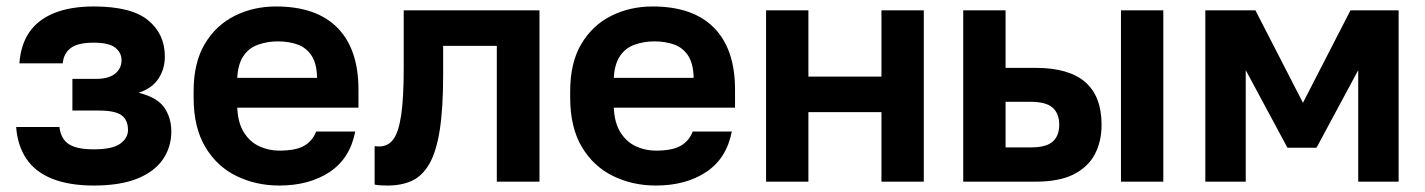

<svg xmlns="http://www.w3.org/2000/svg" viewBox="-20 -562 4408 594"><path d="M270 12Q194 12 141.5 -9Q89 -30 61.5 -71Q34 -112 30 -169H164Q166 -148 176.5 -132Q187 -116 209.5 -108Q232 -100 270 -100Q328 -100 352 -117.5Q376 -135 376 -160Q376 -190 356.5 -205Q337 -220 285 -220H204V-318H278Q316 -318 336 -334Q356 -350 356 -376Q356 -399 336.5 -414.5Q317 -430 270 -430Q221 -430 199 -413.5Q177 -397 174 -366H40Q44 -423 70.5 -462Q97 -501 147.5 -521.5Q198 -542 270 -542Q386 -542 438 -499.5Q490 -457 490 -387Q490 -349 470.5 -319Q451 -289 409 -275Q466 -261 488 -229.5Q510 -198 510 -155Q510 -107 484 -69Q458 -31 405 -9.5Q352 12 270 12Z M844 12Q772 12 711.5 -17.5Q651 -47 615 -107.5Q579 -168 579 -260V-280Q579 -368 613.5 -426Q648 -484 706 -513Q764 -542 834 -542Q959 -542 1024 -476Q1089 -410 1089 -285V-229H714Q716 -182 734.5 -152.5Q753 -123 782 -109.5Q811 -96 844 -96Q895 -96 921 -111Q947 -126 958 -155H1079Q1063 -72 1000 -30Q937 12 844 12ZM839 -434Q808 -434 779 -424Q750 -414 733 -388.5Q716 -363 714 -321H961Q960 -366 943.5 -390.5Q927 -415 900 -424.5Q873 -434 839 -434Z M1179 12Q1171 12 1159 11.5Q1147 11 1139 9V-110Q1142 -109 1154 -109Q1180 -109 1196.5 -130.5Q1213 -152 1221 -205Q1229 -258 1229 -350V-530H1649V0H1517V-420H1351V-330Q1351 -227 1340.5 -160Q1330 -93 1308.5 -55.5Q1287 -18 1255 -3Q1223 12 1179 12Z M2009 12Q1937 12 1876.5 -17.5Q1816 -47 1780 -107.5Q1744 -168 1744 -260V-280Q1744 -368 1778.5 -426Q1813 -484 1871 -513Q1929 -542 1999 -542Q2124 -542 2189 -476Q2254 -410 2254 -285V-229H1879Q1881 -182 1899.5 -152.5Q1918 -123 1947 -109.5Q1976 -96 2009 -96Q2060 -96 2086 -111Q2112 -126 2123 -155H2244Q2228 -72 2165 -30Q2102 12 2009 12ZM2004 -434Q1973 -434 1944 -424Q1915 -414 1898 -388.5Q1881 -363 1879 -321H2126Q2125 -366 2108.5 -390.5Q2092 -415 2065 -424.5Q2038 -434 2004 -434Z M2350 0V-530H2481V-325H2707V-530H2838V0H2707V-215H2481V0Z M2960 0V-530H3091V-352H3184Q3287 -352 3337.5 -308Q3388 -264 3388 -176Q3388 -124 3367 -84.5Q3346 -45 3301.5 -22.5Q3257 0 3184 0ZM3091 -106H3169Q3217 -106 3237 -124Q3257 -142 3257 -176Q3257 -211 3236.5 -229Q3216 -247 3169 -247H3091ZM3448 0V-530H3579V0Z M3709 0V-530H3864L4011 -244L4158 -530H4307V0H4182V-345L4053 -105H3963L3834 -345V0Z"/></svg>

Font: Golos Text SemiBold
Style: Regular
Weight: 600
Designer: A.Korolkova, Vitaly Kuzmin
Foundry: ParaType Ltd
Version: Version 2.004